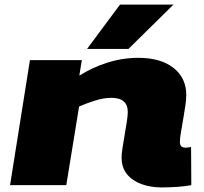

<svg xmlns="http://www.w3.org/2000/svg" viewBox="-20 -810 891 840"><path d="M111 -547H338L327 -479Q384 -515 450 -536Q516 -557 585 -557Q683 -557 739 -513Q795 -469 795 -394Q795 -376 791 -348Q787 -320 781.5 -289Q776 -258 771.5 -231Q767 -204 767 -189Q767 -164 791 -164Q803 -164 816 -167L817 0Q792 5 756.5 7.5Q721 10 688 10Q639 10 599 -4.5Q559 -19 535.5 -48Q512 -77 512 -121Q512 -136 516 -163Q520 -190 525.5 -221Q531 -252 535 -278.5Q539 -305 539 -320Q539 -382 467 -382Q434 -382 396 -370Q358 -358 326 -344L270 0H24ZM361 -596 505 -790H739L542 -596Z"/></svg>

Font: Georama ExtraExtended ExtraBold
Style: Italic
Weight: 800
Width: 8
Italic angle: -9°
Designer: Jean-Baptiste Levee
Foundry: Production Type
Version: Version 1.000